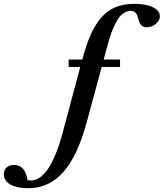

<svg xmlns="http://www.w3.org/2000/svg" viewBox="-290 -745 853 1001"><path d="M-142.1 236.3Q-201.7 236.3 -235.8 216.8Q-270 197.3 -270 163.6Q-270 141.6 -256.1 128.4Q-242.2 115.2 -216.8 115.2Q-188 115.2 -170.9 133.8Q-153.8 152.3 -146 193.8Q-138.7 195.8 -129.9 195.8Q-30.3 195.8 36.6 -53.2L128.4 -396H67.9V-434.6H138.7L140.6 -439.9Q160.2 -512.7 182.4 -563.2Q204.6 -613.8 236.3 -651.4Q268.1 -689 311 -707Q354 -725.1 410.2 -725.1Q470.7 -725.1 507.1 -707.3Q543.5 -689.5 543.5 -660.2Q543.5 -638.2 522.7 -620.6Q502 -603 475.6 -603Q454.1 -603 444.6 -615.7Q435.1 -628.4 430.2 -649.4Q421.9 -688.5 391.1 -688.5Q376.5 -688.5 362.5 -680.9Q348.6 -673.3 338.4 -663.1Q328.1 -652.8 317.9 -633.8Q307.6 -614.7 301 -600.1Q294.4 -585.4 286.4 -560.5Q278.3 -535.6 274.4 -522.2Q270.5 -508.8 263.7 -483.9L250.5 -434.6H335.9V-396H240.2L161.6 -106Q114.3 68.4 39.8 152.3Q-34.7 236.3 -142.1 236.3Z"/></svg>

Font: Elstob 10pt
Style: Bold Italic
Weight: 700
Italic angle: -20°
Designer: Peter S. Baker
Version: Version 1.015